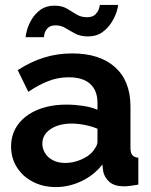

<svg xmlns="http://www.w3.org/2000/svg" viewBox="-20 -750 614 780"><path d="M250 -325Q283 -325 317 -320Q351 -315 376 -304V-332Q376 -382 346.5 -409Q317 -436 259 -436Q216 -436 177 -421Q138 -406 95 -377L52 -465Q104 -499 158.5 -516Q213 -533 273 -533Q385 -533 447.5 -477Q510 -421 510 -317V-150Q510 -129 517.5 -120Q525 -111 542 -109V0Q524 3 509.5 5Q495 7 485 7Q445 7 424.5 -11Q404 -29 399 -55L396 -82Q362 -38 311 -14Q260 10 207 10Q155 10 113.5 -11.5Q72 -33 48.5 -70.5Q25 -108 25 -155Q25 -206 53.5 -244.5Q82 -283 133 -304Q184 -325 250 -325ZM376 -174V-227Q352 -237 324 -242.5Q296 -248 271 -248Q219 -248 185.5 -225.5Q152 -203 152 -166Q152 -146 163 -128Q174 -110 195 -99Q216 -88 245 -88Q275 -88 304 -99.5Q333 -111 351 -128Q362 -140 369 -152Q376 -164 376 -174ZM206 -647Q184 -647 173.5 -635.5Q163 -624 160.5 -612Q158 -600 158 -599H84Q84 -608 90 -629Q96 -650 109.5 -672.5Q123 -695 145.5 -711Q168 -727 201 -727Q232 -727 252 -715Q272 -703 290.5 -691.5Q309 -680 333 -680Q357 -680 368 -692Q379 -704 382.5 -716Q386 -728 386 -730H460Q460 -723 454 -703Q448 -683 433.5 -659.5Q419 -636 395.5 -619Q372 -602 337 -602Q307 -602 285.5 -613.5Q264 -625 246 -636Q228 -647 206 -647Z"/></svg>

Font: YasnoRaleway
Style: Bold
Weight: 700
Designer: Matt McInerney, Pablo Impallari, Rodrigo Fuenzalida
Foundry: Matt McInerney, Pablo Impallari, Rodrigo Fuenzalida
Version: Version 4.026